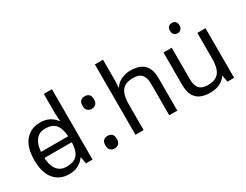

<svg xmlns="http://www.w3.org/2000/svg" viewBox="-77 -1272 2299 1797"><g transform="rotate(-30 1072.5 -373.0)"><path d="M104 -238V-303H480V-238ZM275 10Q175 10 115 -59.5Q55 -129 55 -267Q55 -405 115.5 -475.5Q176 -546 276 -546Q318 -546 349 -535.5Q380 -525 403 -507Q426 -489 442 -467H448Q447 -480 444.5 -505.5Q442 -531 442 -546V-760H530V0H459L446 -72H442Q426 -49 403 -30.5Q380 -12 348.5 -1Q317 10 275 10ZM289 -63Q374 -63 408.5 -109.5Q443 -156 443 -250V-266Q443 -366 410 -419.5Q377 -473 288 -473Q217 -473 181.5 -416.5Q146 -360 146 -265Q146 -169 181.5 -116Q217 -63 289 -63Z M762 -414Q736 -414 718 -430Q700 -446 700 -482Q700 -520 718 -535Q736 -550 762 -550Q788 -550 806 -535Q824 -520 824 -482Q824 -446 806 -430Q788 -414 762 -414ZM762 14Q736 14 718 -2Q700 -18 700 -54Q700 -92 718 -107Q736 -122 762 -122Q788 -122 806 -107Q824 -92 824 -54Q824 -18 806 -2Q788 14 762 14Z M1082 -537Q1082 -518 1080.5 -498Q1079 -478 1077 -462H1083Q1100 -490 1126 -508Q1152 -526 1184 -535.5Q1216 -545 1250 -545Q1315 -545 1358.5 -524.5Q1402 -504 1424 -461Q1446 -418 1446 -349V0H1359V-343Q1359 -408 1330 -440Q1301 -472 1239 -472Q1179 -472 1145 -449.5Q1111 -427 1096.5 -383.5Q1082 -340 1082 -277V0H994V-760H1082Z M1812 -737Q1832 -737 1847.5 -723.5Q1863 -710 1863 -681Q1863 -653 1847.5 -639Q1832 -625 1812 -625Q1790 -625 1775 -639Q1760 -653 1760 -681Q1760 -710 1775 -723.5Q1790 -737 1812 -737ZM2060 -536V0H1988L1975 -71H1971Q1954 -43 1927 -25Q1900 -7 1868 1.5Q1836 10 1801 10Q1737 10 1693.5 -10.5Q1650 -31 1628 -74Q1606 -117 1606 -185V-536H1695V-191Q1695 -127 1724 -95Q1753 -63 1814 -63Q1874 -63 1908.5 -85.5Q1943 -108 1957.5 -151.5Q1972 -195 1972 -257V-536Z"/></g></svg>

Font: hexugurmukhi05
Style: Book
Weight: 400
Designer: Jelle Bosma - Monotype Design Team
Foundry: Monotype Imaging Inc.
Version: Version 2.003